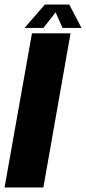

<svg xmlns="http://www.w3.org/2000/svg" viewBox="-47 -821 377 841"><path d="M-27 0 93 -675H262L143 0ZM60.5 -698.5 149.5 -801H256.5L310 -698.5H227L196.5 -767L143 -698.5Z"/></svg>

Font: Anybody Condensed ExtraBold
Style: Italic
Weight: 800
Width: 3
Italic angle: -10°
Designer: Tyler Finck
Foundry: Etcetera Type Company
Version: Version 1.010; ttfautohint (v1.8.3) -l 8 -r 50 -G 200 -x 14 